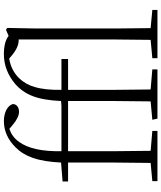

<svg xmlns="http://www.w3.org/2000/svg" viewBox="61 -912 851 1014"><g transform="rotate(-90 487.0 -405.5)"><path d="M302 0V-27L197 -36C196 -120 195 -183 195 -226V-472H460V-226C460 -183 459 -120 458 -36L361 -27L367 0H627V-27L521 -36C520 -120 519 -183 519 -226V-472H682V-507H519C518 -565 523 -612 534 -648C543 -681 559 -708 580 -730C607 -758 642 -776 684 -783L696 -773C727 -746 755 -733 780 -733H785V-226C785 -177 784 -113 783 -36L686 -27V0H941V-27L845 -36C844 -113 843 -177 843 -226V-639L846 -793L836 -800L804 -786C782 -803 750 -811 707 -811C650 -811 598 -791 551 -752C522 -727 500 -696 486 -659C471 -621 463 -571 460 -509L434 -507H195C193 -610 210 -685 245 -732C263 -757 286 -773 313 -782L333 -765C360 -742 384 -731 403 -731C428 -731 444 -745 444 -764C436 -792 399 -811 354 -811C302 -811 256 -790 215 -749C190 -724 172 -694 160 -659C146 -620 138 -570 135 -509L35 -501V-472H135V-226C135 -183 134 -120 133 -36L37 -27V0Z"/></g></svg>

Font: AllPunType ExtraLight
Style: Regular
Weight: 280
Version: 1.0